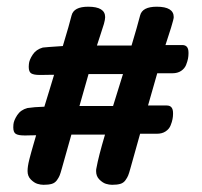

<svg xmlns="http://www.w3.org/2000/svg" viewBox="-20 -750 586 558"><path d="M260.3 -261.7Q266.1 -294.4 285.2 -358.9H187.5Q179.7 -332.5 159.7 -260.3Q155.8 -246.1 153.3 -240Q150.9 -233.9 145.3 -226.1Q139.6 -218.3 130.4 -215.6Q121.1 -212.9 106.4 -212.9Q98.1 -212.9 88.6 -215.8Q79.1 -218.8 69.6 -228.3Q60.1 -237.8 60.1 -252.9Q60.1 -259.3 61.3 -267.6Q62.5 -275.9 65.4 -287.4Q68.4 -298.8 70.8 -307.6Q73.2 -316.4 77.9 -332.5Q82.5 -348.6 85 -356.9Q80.1 -356.9 71 -356.7Q62 -356.4 57.6 -356.4H49.8Q33.7 -356.4 26.1 -360.8Q18.6 -365.2 18.6 -379.9Q18.6 -385.3 19 -388.2Q20 -399.9 30 -415.3Q40 -430.7 59.6 -436Q78.6 -439 108.9 -439.9Q114.3 -457 123.8 -488.5Q133.3 -520 137.2 -532.7Q131.3 -532.7 119.6 -532.5Q107.9 -532.2 102.5 -532.2H94.7Q78.6 -532.2 71 -536.6Q63.5 -541 63.5 -555.7Q63.5 -561 64 -564Q64.9 -575.7 75 -591.1Q85 -606.4 104.5 -611.8Q111.3 -612.8 162.6 -616.2Q182.1 -680.7 188 -705.1Q194.3 -730.5 236.3 -730.5Q285.6 -730.5 285.6 -700.2Q285.6 -693.4 282 -680.4Q278.3 -667.5 271.5 -647.7Q264.6 -627.9 261.7 -617.7H362.3Q378.9 -672.9 387.2 -705.1Q393.6 -730.5 435.5 -730.5Q484.9 -730.5 484.9 -700.2Q484.9 -694.8 477.1 -669.4L460.9 -619.1H509.8Q527.8 -619.1 527.8 -597.2V-594.2Q527.8 -587.4 526.4 -579.6Q524.9 -571.8 520.8 -561.3Q516.6 -550.8 506.3 -543.9Q496.1 -537.1 481 -537.1H437L410.2 -443.4H464.8Q482.9 -443.4 482.9 -421.4V-418.5Q482.9 -411.6 481.4 -403.8Q480 -396 475.8 -385.5Q471.7 -375 461.4 -368.2Q451.2 -361.3 436 -361.3H387.2L358.9 -260.3Q355 -246.1 352.5 -240Q350.1 -233.9 344.5 -226.1Q338.9 -218.3 329.6 -215.6Q320.3 -212.9 305.7 -212.9Q297.4 -212.9 287.8 -215.8Q278.3 -218.8 268.8 -228.3Q259.3 -237.8 259.3 -252.9Q259.3 -258.3 260.3 -261.7ZM237.3 -534.7 210.9 -441.9H308.6L337.4 -534.7Z"/></svg>

Font: Coustard
Style: Regular
Weight: 400
Foundry: vernon adams
Version: Version 1.001